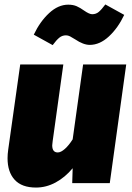

<svg xmlns="http://www.w3.org/2000/svg" viewBox="-20 -824 592 864"><path d="M14 -112Q14 -130 17 -151L71 -534H265L217 -189Q215 -175 215 -170Q215 -138 240 -138Q254 -138 272 -154Q290 -170 307 -197L354 -534H548L474 0H305L307 -67Q273 -26 230.5 -3Q188 20 142 20Q78 20 46 -15Q14 -50 14 -112ZM318 -647Q304 -656 295 -660.5Q286 -665 277 -665Q260 -665 247 -654.5Q234 -644 217 -621L132 -668Q160 -727 201 -765Q242 -803 287 -803Q309 -803 325 -796Q341 -789 359 -776Q382 -760 395 -760Q412 -760 424.5 -770.5Q437 -781 454 -804L539 -757Q511 -698 470 -660Q429 -622 384 -622Q355 -622 318 -647Z"/></svg>

Font: FiraGO Heavy
Style: Italic
Weight: 900
Italic angle: -8°
Designer: bBox Type GmbH
Foundry: bBox Type GmbH
Version: Version 1.001